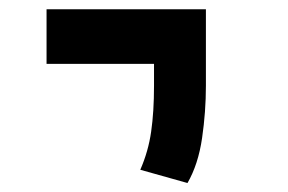

<svg xmlns="http://www.w3.org/2000/svg" viewBox="-20 -606 626 417"><path d="M387.2 -208.5 284.7 -237.3Q302.2 -277.3 308.3 -320.3Q314.5 -363.3 314.5 -419.9V-467.3H81.1V-585.9H427.2V-419.9Q427.2 -363.3 418.9 -306.2Q410.6 -249 387.2 -208.5Z"/></svg>

Font: CaskaydiaCove NFP SemiBold
Style: Regular
Weight: 600
Designer: Aaron Bell
Foundry: Saja Typeworks
Version: Version 2111.001; VTT 6.35;Nerd Fonts 3.1.1